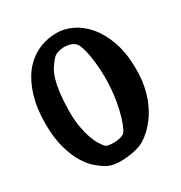

<svg xmlns="http://www.w3.org/2000/svg" viewBox="-169 -837 909 963"><g transform="rotate(-30 285.5 -355.5)"><path d="M292 -714.8Q336.9 -715.8 382.8 -694.3Q428.7 -672.9 465.8 -629.4Q502.9 -585.9 526.4 -520.5Q549.8 -455.1 550.8 -367.2Q551.8 -308.6 542 -260.7Q532.2 -212.9 515.6 -175.3Q499 -137.7 478 -108.9Q457 -80.1 435.5 -60.1Q414.1 -40 394.5 -28.3Q375 -16.6 361.3 -12.7Q343.8 -6.8 319.3 -2.4Q294.9 2 268.6 3.4Q242.2 4.9 216.3 0.5Q190.4 -3.9 170.9 -15.6Q151.4 -27.3 125.5 -49.3Q99.6 -71.3 76.2 -109.9Q52.7 -148.4 36.1 -207Q19.5 -265.6 19.5 -350.6Q19.5 -435.5 39.6 -502.9Q59.6 -570.3 95.2 -617.2Q130.9 -664.1 181.2 -689Q231.4 -713.9 292 -714.8ZM154.3 -351.6Q153.3 -293.9 161.1 -251Q168.9 -208 179.7 -178.7Q190.4 -149.4 201.7 -132.3Q212.9 -115.2 218.8 -108.4Q224.6 -99.6 240.2 -96.7Q255.9 -93.8 273.4 -94.2Q291 -94.7 307.6 -99.1Q324.2 -103.5 333 -111.3Q337.9 -116.2 347.2 -135.7Q356.4 -155.3 365.7 -186.5Q375 -217.8 382.8 -259.3Q390.6 -300.8 393.6 -348.6Q396.5 -402.3 393.6 -447.8Q390.6 -493.2 384.8 -527.3Q378.9 -561.5 371.1 -584Q363.3 -606.4 354.5 -614.3Q341.8 -626 323.7 -630.9Q305.7 -635.7 287.6 -634.8Q269.5 -633.8 253.4 -627.9Q237.3 -622.1 228.5 -612.3Q210.9 -592.8 197.3 -571.3Q183.6 -549.8 174.8 -519.5Q166 -489.3 160.6 -448.7Q155.3 -408.2 154.3 -351.6Z"/></g></svg>

Font: Irish Growler
Style: Regular
Weight: 400
Designer: Squid
Foundry: Font Diner, Inc DBA Sideshow
Version: Version 1.000